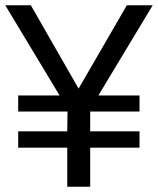

<svg xmlns="http://www.w3.org/2000/svg" viewBox="-21 -708 599 728"><path d="M352 -346H508V-285H321V-210H508V-148H321V0H234V-148H48V-210H234L235 -285H48V-346H205L-1 -688H96L277 -372L460 -688H558Z"/></svg>

Font: Libra Sans
Style: Regular
Weight: 400
Foundry: Context Ltd
Version: Version 1.000; ttfautohint (v1.3)